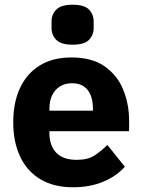

<svg xmlns="http://www.w3.org/2000/svg" viewBox="-20 -780 602 812"><path d="M288 12Q208 12 151.5 -21.5Q95 -55 65.5 -117Q36 -179 36 -263Q36 -346 64.5 -407.5Q93 -469 148 -503Q203 -537 282 -537Q369 -537 422.5 -499.5Q476 -462 501 -401Q526 -340 526 -269V-225H189V-217Q189 -165 217.5 -134.5Q246 -104 305 -104Q352 -104 380.5 -123Q409 -142 434 -167L508 -75Q473 -35 416.5 -11.5Q360 12 288 12ZM285 -428Q255 -428 233.5 -414.5Q212 -401 200.5 -377Q189 -353 189 -320V-312H373V-321Q373 -353 363.5 -377Q354 -401 334.5 -414.5Q315 -428 285 -428ZM287 -591Q238 -591 218 -611.5Q198 -632 198 -661V-690Q198 -719 218 -739.5Q238 -760 287 -760Q337 -760 356.5 -739.5Q376 -719 376 -690V-661Q376 -632 356.5 -611.5Q337 -591 287 -591Z"/></svg>

Font: IBM Plex Sans
Style: Bold
Weight: 700
Designer: Mike Abbink, Paul van der Laan, Pieter van Rosmalen
Foundry: Bold Monday
Version: Version 3.201